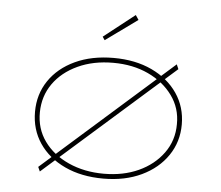

<svg xmlns="http://www.w3.org/2000/svg" viewBox="-52 -795 993 864"><g transform="rotate(5 444.0 -363.0)"><path d="M158 3 149 -17 730 -531 739 -510ZM445 10Q346 10 271 -25Q196 -60 154.5 -121.5Q113 -183 113 -263Q113 -342 154.5 -403.5Q196 -465 271 -500Q346 -535 445 -535Q543 -535 617.5 -500Q692 -465 734 -403.5Q776 -342 776 -263Q776 -185 734 -123Q692 -61 617.5 -25.5Q543 10 445 10ZM445 -12Q533 -12 602 -43.5Q671 -75 712.5 -132Q754 -189 754 -263Q755 -335 714 -391.5Q673 -448 603.5 -480.5Q534 -513 445 -513Q355 -513 285 -480.5Q215 -448 175.5 -392Q136 -336 135 -263Q134 -189 174.5 -132.5Q215 -76 286 -44Q357 -12 445 -12ZM397 -611 387 -626 527 -736 541 -715Z"/></g></svg>

Font: Lexend Tera Thin
Style: Regular
Weight: 250
Version: Version 1.007